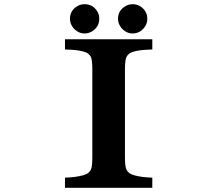

<svg xmlns="http://www.w3.org/2000/svg" viewBox="-20 -899 1040 919"><path d="M384.8 -878.9Q424.8 -878.9 445.8 -844.2Q455.1 -828.6 455.1 -809.1Q455.1 -770 419.9 -748.5Q403.3 -738.8 384.8 -738.8Q366.2 -738.8 350.3 -748.5Q334.5 -758.3 324.7 -774.4Q314.9 -790 314.9 -809.1Q314.9 -848.6 350.1 -869.6Q365.7 -878.9 384.8 -878.9ZM615.2 -878.9Q634.3 -878.9 650.4 -869.4Q666.5 -859.9 675.8 -844.2Q685.1 -828.6 685.1 -809.1Q685.1 -790 675.5 -774.2Q666 -758.3 650.4 -748.5Q633.8 -738.8 615.2 -738.8Q596.2 -738.8 580.3 -748.5Q564.5 -758.3 554.7 -774.4Q544.9 -790 544.9 -809.1Q544.9 -849.1 580.6 -869.6Q595.7 -878.9 615.2 -878.9ZM709 -710.9V-662.1Q686 -661.6 664.1 -659.7Q642.1 -657.7 624.5 -653.3Q606.9 -648.9 598.1 -641.8Q589.4 -634.8 585.4 -626.5Q578.1 -611.8 578.1 -567.4V-146Q578.1 -101.1 585.4 -86.9Q589.4 -78.6 597.9 -71.5Q606.4 -64.5 624 -59.6Q660.6 -49.8 709 -48.8V0H291V-48.8Q338.9 -49.8 376.5 -59.6Q394 -64.5 402.6 -71.5Q411.1 -78.6 415 -86.9Q421.9 -101.1 421.9 -146V-567.4Q421.9 -611.3 415 -626.5Q411.1 -634.8 402.3 -641.8Q393.6 -648.9 376 -653.3Q357.9 -657.7 335.9 -659.7Q314 -661.6 291 -662.1V-710.9Z"/></svg>

Font: BIZ UDMincho
Style: Bold
Weight: 700
Monospace: yes
Designer: TypeBank Co., Ltd.
Foundry: Morisawa Inc.
Version: Version 1.06